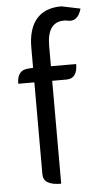

<svg xmlns="http://www.w3.org/2000/svg" viewBox="-56 -844 460 879"><g transform="rotate(-5 173.5 -404.5)"><path d="M189 0Q107 0 107 -50V-473H33Q33 -535 83 -538L107 -540V-634Q107 -717 145 -763Q184 -809 260 -809L347 -791Q329 -728 279 -742L267 -743Q189 -743 189 -633V-540H305Q305 -473 255 -473H189V0Z"/></g></svg>

Font: Swei Half Moon CJK TC
Style: DemiLight
Weight: 350
Version: Version 2.125